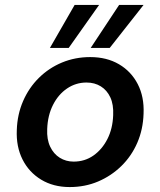

<svg xmlns="http://www.w3.org/2000/svg" viewBox="-20 -745 649 777"><path d="M262 12Q196 12 146.5 -18Q97 -48 71 -100Q45 -152 48 -219Q50 -282 73.5 -336Q97 -390 137.5 -430Q178 -470 231 -492Q284 -514 345 -514Q412 -514 461.5 -485Q511 -456 537.5 -404.5Q564 -353 561 -285Q559 -221 535.5 -167Q512 -113 471 -73Q430 -33 377 -10.5Q324 12 262 12ZM278 -91Q323 -91 358 -115.5Q393 -140 414.5 -182Q436 -224 438 -279Q440 -322 426.5 -351Q413 -380 388 -395.5Q363 -411 330 -411Q287 -411 251.5 -387Q216 -363 194.5 -320.5Q173 -278 171 -223Q169 -181 183 -151.5Q197 -122 222 -106.5Q247 -91 278 -91ZM347 -551 462 -725H561L424 -551ZM182 -551 282 -725H381L258 -551Z"/></svg>

Font: DM Sans 16pt SemiBold
Style: Italic
Weight: 600
Italic angle: -10°
Version: Version 4.004;gftools[0.9.30]